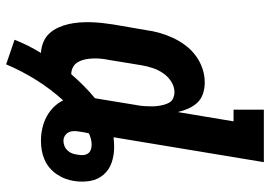

<svg xmlns="http://www.w3.org/2000/svg" viewBox="-150 -626 899 640"><g transform="rotate(90 300.0 -305.5)"><path d="M194 124 112 96Q121 73 132 51Q143 29 156 8Q137 7 120 0Q103 -7 91 -20Q79 -33 71.5 -49.5Q64 -66 60 -83.5Q56 -101 54.5 -119.5Q53 -138 53.5 -157Q54 -176 56 -195Q58 -214 61 -233L80 -343Q83 -366 89.5 -388.5Q96 -411 106 -432.5Q116 -454 131 -474Q146 -494 166 -508.5Q186 -523 208.5 -530.5Q231 -538 255 -538Q274 -538 292 -532Q310 -526 322 -513Q334 -500 341.5 -483Q349 -466 353 -448L384 -634H345V-735H520L437 -234Q445 -235 453.5 -235.5Q462 -236 470 -236Q496 -236 520.5 -228Q545 -220 561.5 -201Q578 -182 582.5 -156.5Q587 -131 583 -104Q581 -89 575.5 -74Q570 -59 560.5 -45Q551 -31 538.5 -20.5Q526 -10 510.5 -3.5Q495 3 479.5 5.5Q464 8 449 8Q428 8 407.5 3.5Q387 -1 369 -10.5Q351 -20 337 -34Q323 -48 314 -66Q276 -24 246 24Q216 72 194 124ZM227 -93Q245 -114 265 -134Q285 -154 307 -172Q308 -177 308.5 -181.5Q309 -186 310 -190L328 -300Q330 -310 331.5 -320.5Q333 -331 333.5 -341.5Q334 -352 334 -362.5Q334 -373 332.5 -383Q331 -393 328.5 -402.5Q326 -412 321 -420.5Q316 -429 306.5 -433Q297 -437 287 -437Q268 -437 251 -426Q234 -415 223 -398.5Q212 -382 206 -363.5Q200 -345 197 -327L179 -217Q176 -203 175 -190Q174 -177 174.5 -164Q175 -151 177.5 -139Q180 -127 186 -116Q192 -105 203 -99Q214 -93 227 -93ZM449 -67Q458 -67 466.5 -70.5Q475 -74 481.5 -81Q488 -88 491 -96.5Q494 -105 495 -114Q497 -123 496.5 -132Q496 -141 491.5 -148Q487 -155 479 -158Q471 -161 462 -161Q452 -161 442.5 -158.5Q433 -156 424 -152Q422 -144 420.5 -135.5Q419 -127 418 -119Q416 -110 416.5 -100.5Q417 -91 421 -83.5Q425 -76 432.5 -71.5Q440 -67 449 -67Z"/></g></svg>

Font: Iosevka Slab Extended Oblique
Style: Bold
Weight: 700
Width: 7
Italic angle: -9°
Monospace: yes
Designer: Belleve Invis
Foundry: Belleve Invis
Version: Version 11.1.1; ttfautohint (v1.8.3)